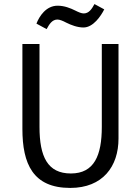

<svg xmlns="http://www.w3.org/2000/svg" viewBox="-20 -908 690 943"><path d="M390 -773C360 -773 329 -785 305 -797C288 -806 273 -812 262 -812C236 -812 222 -789 209 -765L159 -792C173 -828 206 -880 263 -880C296 -880 326 -868 350 -856C366 -848 380 -842 391 -842C417 -842 431 -864 444 -888L492 -862C476 -830 438 -773 390 -773ZM562 -227C562 -91 485 15 325 15C142 15 90 -103 90 -275V-692H174V-285C174 -138 214 -56 328 -56C443 -56 480 -145 480 -285V-692H562Z"/></svg>

Font: Repo Regular
Style: Regular
Weight: 400
Designer: Stefan Peev
Foundry: Context Ltd
Version: Version 1.502